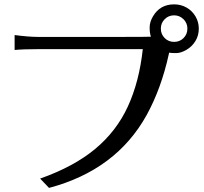

<svg xmlns="http://www.w3.org/2000/svg" viewBox="-20 -873 960 904"><path d="M48.8 -637.7V-708Q115.2 -699.2 160.2 -699.2H544.9Q676.8 -699.2 690.4 -700.2Q684.6 -717.8 684.6 -743.7Q684.6 -769.5 700.2 -795.9Q733.4 -852.5 799.8 -852.5Q832 -852.5 858.4 -837.4Q884.8 -822.3 900.4 -795.9Q916 -769.5 916 -738.3Q916 -706.1 900.4 -680.2Q884.8 -654.3 858.4 -638.7Q832 -623 809.1 -623Q786.1 -623 776.4 -625Q775.4 -623 775.4 -620.6Q775.4 -618.2 774.4 -616.2Q739.3 -457 670.9 -332Q527.3 -72.3 210.9 11.7L168.9 -32.2Q327.1 -87.9 427.7 -171.4Q528.3 -254.9 582 -371.6Q635.7 -488.3 652.3 -641.6H160.2Q89.8 -641.6 48.8 -637.7ZM737.3 -738.3Q737.3 -711.9 755.4 -693.8Q773.4 -675.8 799.8 -675.8Q826.2 -675.8 844.2 -693.8Q862.3 -711.9 862.3 -738.3Q862.3 -764.6 843.8 -782.7Q825.2 -800.8 799.8 -800.8Q773.4 -800.8 755.4 -782.7Q737.3 -764.6 737.3 -738.3Z"/></svg>

Font: GenEi LateMin P v2
Style: Medium
Weight: 500
Designer: o_tamon (Modified)
Foundry: o_tamon / Adobe Systems Incorporated / FONT 910 / Philipp H. Poll
Version: Version 2.1;Original Version 1.004